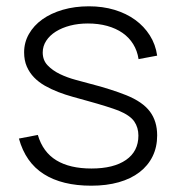

<svg xmlns="http://www.w3.org/2000/svg" viewBox="-20 -575 560 609"><path d="M269.5 14Q177 14 119 -22.8Q61 -59.5 40 -135.5L100 -147Q116 -92.5 158.8 -66.5Q201.5 -40.5 270 -40.5Q340.5 -40.5 379.8 -67.8Q419 -95 419 -145Q419 -170.5 405.8 -189.8Q392.5 -209 356.5 -224Q341 -230 315.5 -238Q290 -246 259 -254.5Q235.5 -261 211.2 -267.8Q187 -274.5 164.5 -283.2Q142 -292 122.2 -303.2Q102.5 -314.5 88 -329.5Q73.5 -344.5 65 -364Q56.5 -383.5 56.5 -409Q56.5 -440.5 71.8 -467.2Q87 -494 114.2 -513.5Q141.5 -533 179.2 -544Q217 -555 262 -555Q306 -555 343.2 -543.8Q380.5 -532.5 408.8 -512Q437 -491.5 455.2 -462.8Q473.5 -434 478.5 -398.5L419.5 -387.5Q415.5 -414 402.5 -435Q389.5 -456 368.8 -470.5Q348 -485 320 -492.8Q292 -500.5 258.5 -500.5Q228.5 -500.5 202.5 -493.8Q176.5 -487 157 -474.8Q137.5 -462.5 126.5 -445.5Q115.5 -428.5 115.5 -408.5Q115.5 -384 131 -367.8Q146.5 -351.5 169.8 -340.2Q193 -329 219.8 -321.8Q246.5 -314.5 269 -308.5Q300.5 -300.5 329.2 -291.2Q358 -282 380.5 -273Q432.5 -252 455.5 -221.2Q478.5 -190.5 478.5 -145.5Q478.5 -108.5 464 -79Q449.5 -49.5 422.5 -28.8Q395.5 -8 356.8 3Q318 14 269.5 14Z"/></svg>

Font: Vela Sans Light
Style: Regular
Weight: 300
Designer: Principal design: Mikhail Sharanda - project Manrope.
Design modification: Ravid Balaliev
Foundry: Mikhail Sharanda
Version: Version 1.001